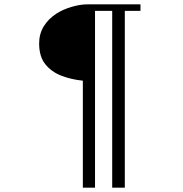

<svg xmlns="http://www.w3.org/2000/svg" viewBox="-20 -815 840 883"><path d="M626 -765H554V48H496V-765H417V48H361V-444Q309 -449 263 -466.5Q217 -484 188.5 -519.5Q160 -555 160 -615Q160 -659 181 -693.5Q202 -728 239 -752Q268 -771 308 -783Q348 -795 382 -795H626Z"/></svg>

Font: Kaisei Tokumin Medium
Style: Regular
Weight: 500
Designer: Font-Kai, 金井和夫
Foundry: KAZUO KANAI
Version: Version 5.003